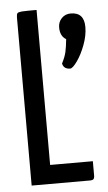

<svg xmlns="http://www.w3.org/2000/svg" viewBox="-52 -735 434 770"><g transform="rotate(-5 165.5 -350.0)"><path d="M297 -16Q297 0 281 0H44V-677Q44 -690 48 -694Q52 -698 66 -699Q80 -700 125 -700V-76H297ZM260 -674Q314 -674 314 -615Q314 -581 300 -543.5Q286 -506 267.5 -480Q249 -454 239 -454Q213 -454 208 -477Q221 -502 225.5 -522Q230 -542 233 -573Q209 -587 209 -622Q209 -644 223.5 -659Q238 -674 260 -674Z"/></g></svg>

Font: Yanone Kaffeesatz
Style: Regular
Weight: 400
Designer: Yanone (Cyrillic: Daniel Pouzeot & Huerta Tipografica)
Foundry: Yanone
Version: Version 1.100;PS 001.100;hotconv 1.0.70;makeotf.lib2.5.58329